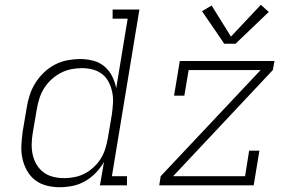

<svg xmlns="http://www.w3.org/2000/svg" viewBox="-20 -775 1240 803"><path d="M229 8Q201 8 174 1Q147 -6 126 -22.5Q105 -39 92 -63Q79 -87 73.5 -113.5Q68 -140 69.5 -168.5Q71 -197 75 -226L92 -326Q96 -352 104.5 -378Q113 -404 128 -428Q143 -452 164 -472Q185 -492 210 -505Q235 -518 262 -523Q289 -528 316 -528Q344 -528 370.5 -521Q397 -514 417 -497Q437 -480 449 -456Q461 -432 466 -406L514 -697H451V-735H563L448 -38H511V0H398L415 -98Q401 -73 380.5 -52Q360 -31 335.5 -17Q311 -3 283.5 2.5Q256 8 229 8Q229 8 229 8Q229 8 229 8ZM249 -30Q270 -30 292.5 -34.5Q315 -39 335 -49.5Q355 -60 372.5 -76.5Q390 -93 402 -112.5Q414 -132 420.5 -153.5Q427 -175 431 -197L448 -297Q451 -320 452.5 -343.5Q454 -367 449.5 -389Q445 -411 435 -431Q425 -451 408 -464.5Q391 -478 369 -484Q347 -490 323 -490Q300 -490 277.5 -485.5Q255 -481 234 -470Q213 -459 195 -442.5Q177 -426 164.5 -406Q152 -386 145 -364Q138 -342 134 -319L117 -219Q113 -196 112.5 -172.5Q112 -149 117 -127Q122 -105 133.5 -86Q145 -67 162.5 -54Q180 -41 202.5 -35.5Q225 -30 249 -30ZM646 0 652 -38 1070 -482H769L751 -375H708L732 -520H1128L1121 -482L704 -38H1005L1022 -145H1065L1041 0ZM918 -592 825 -728 865 -752 946 -622 1071 -755 1104 -725 965 -592Z"/></svg>

Font: Iosevka Etoile XLtObl
Style: Regular
Weight: 200
Italic angle: -9°
Designer: Belleve Invis
Foundry: Belleve Invis
Version: Version 15.5.2; ttfautohint (v1.8.4)